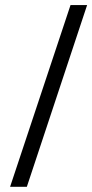

<svg xmlns="http://www.w3.org/2000/svg" viewBox="-20 -590 361 751"><path d="M19.5 140.6 255.9 -570.3H320.8L85 140.6Z"/></svg>

Font: Lateef Medium
Style: Regular
Weight: 500
Designer: SIL International
Foundry: SIL International
Version: Version 4.200